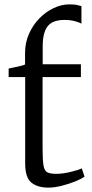

<svg xmlns="http://www.w3.org/2000/svg" viewBox="-20 -846 418 877"><path d="M200.5 11Q152 11 123.5 -11.8Q95 -34.5 95 -100V-494H19.5V-533Q28.5 -535 44.5 -538.2Q60.5 -541.5 75.5 -545.2Q90.5 -549 94.5 -551.5Q94.5 -565 94.5 -578.2Q94.5 -591.5 94.5 -604.5Q94.5 -650.5 112.2 -691Q130 -731.5 159.5 -761.8Q189 -792 225 -809Q261 -826 296.5 -826Q318.5 -826 330.8 -823.5Q343 -821 352 -818V-737.5Q345 -743 323.2 -749Q301.5 -755 274.5 -755Q240.5 -755 218.5 -743.5Q196.5 -732 185.8 -705.2Q175 -678.5 175 -633V-552.5H349.5V-494H174.5V-168Q174.5 -114 178.8 -89.8Q183 -65.5 196.2 -58.8Q209.5 -52 236.5 -52Q266.5 -52 301.8 -60.5Q337 -69 353.5 -77L366 -39.5Q351.5 -28.5 322.8 -17Q294 -5.5 261 2.8Q228 11 200.5 11Z"/></svg>

Font: Merriweather 24pt Light
Style: Regular
Weight: 300
Designer: Eben Sorkin
Foundry: Eben Sorkin
Version: Version 2.100